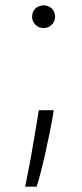

<svg xmlns="http://www.w3.org/2000/svg" viewBox="-20 -516 306 718"><path d="M157 21Q151 52 137 110Q124 162 117 182H74L82 143Q84 133 95 75Q95 74 112 -24L118 -60L125 -104H181L174 -62Q161 6 157 21ZM112 -424Q100 -436 100 -454Q100 -471 112 -484Q126 -496 143 -496Q161 -496 174 -484Q186 -471 186 -454Q186 -436 174 -424Q161 -411 143 -411Q125 -411 112 -424Z"/></svg>

Font: Sinter Light
Style: Regular
Weight: 300
Foundry: Adobe & rsms
Version: Version 1.000